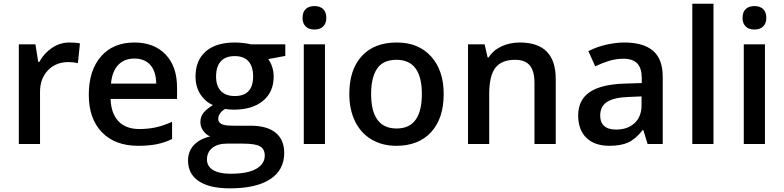

<svg xmlns="http://www.w3.org/2000/svg" viewBox="-20 -780 4246 1040"><path d="M356 -549.8Q390.6 -549.8 413.1 -544.9L401.9 -438Q377.4 -443.8 351.1 -443.8Q282.2 -443.8 239.5 -398.9Q196.8 -354 196.8 -282.2V0H82V-540H171.9L187 -444.8H192.9Q219.7 -493.2 262.9 -521.5Q306.2 -549.8 356 -549.8Z M729 9.8Q603 9.8 532 -63.7Q460.9 -137.2 460.9 -266.1Q460.9 -398.4 526.9 -474.1Q592.8 -549.8 708 -549.8Q814.9 -549.8 877 -484.9Q939 -419.9 939 -306.2V-244.1H579.1Q581.5 -165.5 621.6 -123.3Q661.6 -81.1 734.4 -81.1Q782.2 -81.1 823.5 -90.1Q864.7 -99.1 912.1 -120.1V-26.9Q870.1 -6.8 827.1 1.5Q784.2 9.8 729 9.8ZM708 -462.9Q653.3 -462.9 620.4 -428.2Q587.4 -393.6 581.1 -327.1H826.2Q825.2 -394 793.9 -428.5Q762.7 -462.9 708 -462.9Z M1525.4 -540V-477.1L1433.1 -460Q1445.8 -442.9 1454.1 -418Q1462.4 -393.1 1462.4 -365.2Q1462.4 -281.7 1404.8 -233.9Q1347.2 -186 1246.1 -186Q1220.2 -186 1199.2 -189.9Q1162.1 -167 1162.1 -136.2Q1162.1 -117.7 1179.4 -108.4Q1196.8 -99.1 1243.2 -99.1H1337.4Q1426.8 -99.1 1473.1 -61Q1519.5 -22.9 1519.5 48.8Q1519.5 140.6 1443.8 190.4Q1368.2 240.2 1225.1 240.2Q1114.7 240.2 1056.6 201.2Q998.5 162.1 998.5 89.8Q998.5 40 1030 6.1Q1061.5 -27.8 1118.2 -41Q1095.2 -50.8 1080.3 -72.5Q1065.4 -94.2 1065.4 -118.2Q1065.4 -148.4 1082.5 -169.4Q1099.6 -190.4 1133.3 -210.9Q1091.3 -229 1065.2 -269.8Q1039.1 -310.5 1039.1 -365.2Q1039.1 -453.1 1094.5 -501.5Q1149.9 -549.8 1252.4 -549.8Q1275.4 -549.8 1300.5 -546.6Q1325.7 -543.5 1338.4 -540ZM1101.1 84Q1101.1 121.1 1134.5 141.1Q1168 161.1 1228.5 161.1Q1322.3 161.1 1368.2 134.3Q1414.1 107.4 1414.1 63Q1414.1 27.8 1388.9 12.9Q1363.8 -2 1295.4 -2H1208.5Q1159.2 -2 1130.1 21.2Q1101.1 44.4 1101.1 84ZM1150.4 -365.2Q1150.4 -314.5 1176.5 -287.1Q1202.6 -259.8 1251.5 -259.8Q1351.1 -259.8 1351.1 -366.2Q1351.1 -418.9 1326.4 -447.5Q1301.8 -476.1 1251.5 -476.1Q1201.7 -476.1 1176 -447.8Q1150.4 -419.4 1150.4 -365.2Z M1740.2 0H1625.5V-540H1740.2ZM1618.7 -683.1Q1618.7 -713.9 1635.5 -730.5Q1652.3 -747.1 1683.6 -747.1Q1713.9 -747.1 1730.7 -730.5Q1747.6 -713.9 1747.6 -683.1Q1747.6 -653.8 1730.7 -637Q1713.9 -620.1 1683.6 -620.1Q1652.3 -620.1 1635.5 -637Q1618.7 -653.8 1618.7 -683.1Z M2383.3 -271Q2383.3 -138.7 2315.4 -64.5Q2247.6 9.8 2126.5 9.8Q2050.8 9.8 1992.7 -24.4Q1934.6 -58.6 1903.3 -122.6Q1872.1 -186.5 1872.1 -271Q1872.1 -402.3 1939.5 -476.1Q2006.8 -549.8 2129.4 -549.8Q2246.6 -549.8 2314.9 -474.4Q2383.3 -398.9 2383.3 -271ZM1990.2 -271Q1990.2 -84 2128.4 -84Q2265.1 -84 2265.1 -271Q2265.1 -456.1 2127.4 -456.1Q2055.2 -456.1 2022.7 -408.2Q1990.2 -360.4 1990.2 -271Z M2990.2 0H2875V-332Q2875 -394.5 2849.9 -425.3Q2824.7 -456.1 2770 -456.1Q2697.3 -456.1 2663.6 -413.1Q2629.9 -370.1 2629.9 -269V0H2515.1V-540H2605L2621.1 -469.2H2627Q2651.4 -507.8 2696.3 -528.8Q2741.2 -549.8 2795.9 -549.8Q2990.2 -549.8 2990.2 -352.1Z M3487.8 0 3464.8 -75.2H3460.9Q3421.9 -25.9 3382.3 -8.1Q3342.8 9.8 3280.8 9.8Q3201.2 9.8 3156.5 -33.2Q3111.8 -76.2 3111.8 -154.8Q3111.8 -238.3 3173.8 -280.8Q3235.8 -323.2 3362.8 -327.1L3456.1 -330.1V-358.9Q3456.1 -410.6 3431.9 -436.3Q3407.7 -461.9 3356.9 -461.9Q3315.4 -461.9 3277.3 -449.7Q3239.3 -437.5 3204.1 -420.9L3167 -502.9Q3210.9 -525.9 3263.2 -537.8Q3315.4 -549.8 3361.8 -549.8Q3464.8 -549.8 3517.3 -504.9Q3569.8 -460 3569.8 -363.8V0ZM3316.9 -78.1Q3379.4 -78.1 3417.2 -113Q3455.1 -147.9 3455.1 -210.9V-257.8L3385.7 -254.9Q3304.7 -252 3267.8 -227.8Q3231 -203.6 3231 -153.8Q3231 -117.7 3252.4 -97.9Q3273.9 -78.1 3316.9 -78.1Z M3844.7 0H3730V-759.8H3844.7Z M4123.5 0H4008.8V-540H4123.5ZM4002 -683.1Q4002 -713.9 4018.8 -730.5Q4035.6 -747.1 4066.9 -747.1Q4097.2 -747.1 4114 -730.5Q4130.9 -713.9 4130.9 -683.1Q4130.9 -653.8 4114 -637Q4097.2 -620.1 4066.9 -620.1Q4035.6 -620.1 4018.8 -637Q4002 -653.8 4002 -683.1Z"/></svg>

Font: f2_56222          
Style: Regular
Weight: 600
Foundry: Ascender Corporation
Version: Version 1.10